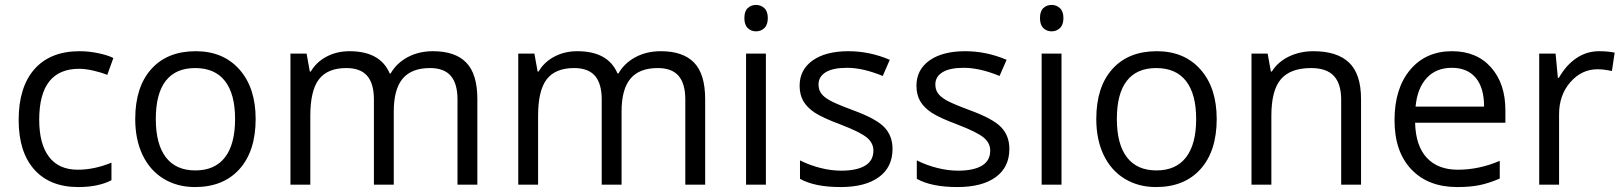

<svg xmlns="http://www.w3.org/2000/svg" viewBox="-20 -754 6627 784"><path d="M299.8 9.8Q183.6 9.8 119.9 -61.8Q56.2 -133.3 56.2 -264.2Q56.2 -398.4 120.8 -471.7Q185.5 -544.9 305.2 -544.9Q343.8 -544.9 382.3 -536.6Q420.9 -528.3 442.9 -517.1L418 -448.2Q391.1 -459 359.4 -466.1Q327.6 -473.1 303.2 -473.1Q140.1 -473.1 140.1 -265.1Q140.1 -166.5 179.9 -113.8Q219.7 -61 297.9 -61Q364.7 -61 435.1 -89.8V-18.1Q381.3 9.8 299.8 9.8Z M1023.9 -268.1Q1023.9 -137.2 958 -63.7Q892.1 9.8 775.9 9.8Q704.1 9.8 648.4 -23.9Q592.8 -57.6 562.5 -120.6Q532.2 -183.6 532.2 -268.1Q532.2 -398.9 597.7 -471.9Q663.1 -544.9 779.3 -544.9Q891.6 -544.9 957.8 -470.2Q1023.9 -395.5 1023.9 -268.1ZM616.2 -268.1Q616.2 -165.5 657.2 -111.8Q698.2 -58.1 777.8 -58.1Q857.4 -58.1 898.7 -111.6Q939.9 -165 939.9 -268.1Q939.9 -370.1 898.7 -423.1Q857.4 -476.1 776.9 -476.1Q697.3 -476.1 656.7 -423.8Q616.2 -371.6 616.2 -268.1Z M1848.1 0V-348.1Q1848.1 -412.1 1820.8 -444.1Q1793.5 -476.1 1735.8 -476.1Q1660.2 -476.1 1624 -432.6Q1587.9 -389.2 1587.9 -298.8V0H1506.8V-348.1Q1506.8 -412.1 1479.5 -444.1Q1452.1 -476.1 1394 -476.1Q1317.9 -476.1 1282.5 -430.4Q1247.1 -384.8 1247.1 -280.8V0H1166V-535.2H1231.9L1245.1 -461.9H1249Q1272 -501 1313.7 -522.9Q1355.5 -544.9 1407.2 -544.9Q1532.7 -544.9 1571.3 -454.1H1575.2Q1599.1 -496.1 1644.5 -520.5Q1689.9 -544.9 1748 -544.9Q1838.9 -544.9 1884 -498.3Q1929.2 -451.7 1929.2 -349.1V0Z M2778.3 0V-348.1Q2778.3 -412.1 2751 -444.1Q2723.6 -476.1 2666 -476.1Q2590.3 -476.1 2554.2 -432.6Q2518.1 -389.2 2518.1 -298.8V0H2437V-348.1Q2437 -412.1 2409.7 -444.1Q2382.3 -476.1 2324.2 -476.1Q2248 -476.1 2212.6 -430.4Q2177.2 -384.8 2177.2 -280.8V0H2096.2V-535.2H2162.1L2175.3 -461.9H2179.2Q2202.1 -501 2243.9 -522.9Q2285.6 -544.9 2337.4 -544.9Q2462.9 -544.9 2501.5 -454.1H2505.4Q2529.3 -496.1 2574.7 -520.5Q2620.1 -544.9 2678.2 -544.9Q2769 -544.9 2814.2 -498.3Q2859.4 -451.7 2859.4 -349.1V0Z M3107.4 0H3026.4V-535.2H3107.4ZM3019.5 -680.2Q3019.5 -708 3033.2 -720.9Q3046.9 -733.9 3067.4 -733.9Q3086.9 -733.9 3101.1 -720.7Q3115.2 -707.5 3115.2 -680.2Q3115.2 -652.8 3101.1 -639.4Q3086.9 -626 3067.4 -626Q3046.9 -626 3033.2 -639.4Q3019.5 -652.8 3019.5 -680.2Z M3624.5 -146Q3624.5 -71.3 3568.8 -30.8Q3513.2 9.8 3412.6 9.8Q3306.2 9.8 3246.6 -23.9V-99.1Q3285.2 -79.6 3329.3 -68.4Q3373.5 -57.1 3414.6 -57.1Q3478 -57.1 3512.2 -77.4Q3546.4 -97.7 3546.4 -139.2Q3546.4 -170.4 3519.3 -192.6Q3492.2 -214.8 3413.6 -245.1Q3338.9 -272.9 3307.4 -293.7Q3275.9 -314.5 3260.5 -340.8Q3245.1 -367.2 3245.1 -403.8Q3245.1 -469.2 3298.3 -507.1Q3351.6 -544.9 3444.3 -544.9Q3530.8 -544.9 3613.3 -509.8L3584.5 -443.8Q3503.9 -477.1 3438.5 -477.1Q3380.9 -477.1 3351.6 -459Q3322.3 -440.9 3322.3 -409.2Q3322.3 -387.7 3333.3 -372.6Q3344.2 -357.4 3368.7 -343.8Q3393.1 -330.1 3462.4 -304.2Q3557.6 -269.5 3591.1 -234.4Q3624.5 -199.2 3624.5 -146Z M4101.6 -146Q4101.6 -71.3 4045.9 -30.8Q3990.2 9.8 3889.6 9.8Q3783.2 9.8 3723.6 -23.9V-99.1Q3762.2 -79.6 3806.4 -68.4Q3850.6 -57.1 3891.6 -57.1Q3955.1 -57.1 3989.3 -77.4Q4023.4 -97.7 4023.4 -139.2Q4023.4 -170.4 3996.3 -192.6Q3969.2 -214.8 3890.6 -245.1Q3815.9 -272.9 3784.4 -293.7Q3752.9 -314.5 3737.5 -340.8Q3722.2 -367.2 3722.2 -403.8Q3722.2 -469.2 3775.4 -507.1Q3828.6 -544.9 3921.4 -544.9Q4007.8 -544.9 4090.3 -509.8L4061.5 -443.8Q3981 -477.1 3915.5 -477.1Q3857.9 -477.1 3828.6 -459Q3799.3 -440.9 3799.3 -409.2Q3799.3 -387.7 3810.3 -372.6Q3821.3 -357.4 3845.7 -343.8Q3870.1 -330.1 3939.5 -304.2Q4034.7 -269.5 4068.1 -234.4Q4101.6 -199.2 4101.6 -146Z M4314.5 0H4233.4V-535.2H4314.5ZM4226.6 -680.2Q4226.6 -708 4240.2 -720.9Q4253.9 -733.9 4274.4 -733.9Q4293.9 -733.9 4308.1 -720.7Q4322.3 -707.5 4322.3 -680.2Q4322.3 -652.8 4308.1 -639.4Q4293.9 -626 4274.4 -626Q4253.9 -626 4240.2 -639.4Q4226.6 -652.8 4226.6 -680.2Z M4948.2 -268.1Q4948.2 -137.2 4882.3 -63.7Q4816.4 9.8 4700.2 9.8Q4628.4 9.8 4572.8 -23.9Q4517.1 -57.6 4486.8 -120.6Q4456.5 -183.6 4456.5 -268.1Q4456.5 -398.9 4522 -471.9Q4587.4 -544.9 4703.6 -544.9Q4815.9 -544.9 4882.1 -470.2Q4948.2 -395.5 4948.2 -268.1ZM4540.5 -268.1Q4540.5 -165.5 4581.5 -111.8Q4622.6 -58.1 4702.1 -58.1Q4781.7 -58.1 4823 -111.6Q4864.3 -165 4864.3 -268.1Q4864.3 -370.1 4823 -423.1Q4781.7 -476.1 4701.2 -476.1Q4621.6 -476.1 4581.1 -423.8Q4540.5 -371.6 4540.5 -268.1Z M5456.5 0V-346.2Q5456.5 -411.6 5426.8 -443.8Q5397 -476.1 5333.5 -476.1Q5249.5 -476.1 5210.4 -430.7Q5171.4 -385.3 5171.4 -280.8V0H5090.3V-535.2H5156.2L5169.4 -461.9H5173.3Q5198.2 -501.5 5243.2 -523.2Q5288.1 -544.9 5343.3 -544.9Q5439.9 -544.9 5488.8 -498.3Q5537.6 -451.7 5537.6 -349.1V0Z M5930.2 9.8Q5811.5 9.8 5742.9 -62.5Q5674.3 -134.8 5674.3 -263.2Q5674.3 -392.6 5738 -468.8Q5801.8 -544.9 5909.2 -544.9Q6009.8 -544.9 6068.4 -478.8Q6127 -412.6 6127 -304.2V-252.9H5758.3Q5760.7 -158.7 5805.9 -109.9Q5851.1 -61 5933.1 -61Q6019.5 -61 6104 -97.2V-24.9Q6061 -6.3 6022.7 1.7Q5984.4 9.8 5930.2 9.8ZM5908.2 -477.1Q5843.8 -477.1 5805.4 -435.1Q5767.1 -393.1 5760.3 -318.8H6040Q6040 -395.5 6005.9 -436.3Q5971.7 -477.1 5908.2 -477.1Z M6509.3 -544.9Q6544.9 -544.9 6573.2 -539.1L6562 -463.9Q6528.8 -471.2 6503.4 -471.2Q6438.5 -471.2 6392.3 -418.5Q6346.2 -365.7 6346.2 -287.1V0H6265.1V-535.2H6332L6341.3 -436H6345.2Q6375 -488.3 6417 -516.6Q6459 -544.9 6509.3 -544.9Z"/></svg>

Font: Open Sans Y to K
Style: Regular
Weight: 400
Version: Version 1.10